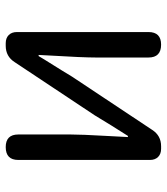

<svg xmlns="http://www.w3.org/2000/svg" viewBox="24 -607 583 671"><g transform="rotate(-90 315.5 -271.5)"><path d="M131 0Q113 0 102.5 -10.5Q92 -21 92 -39V-499Q92 -543 137 -543Q181 -543 181 -499V-316Q181 -279 176 -191Q173 -141 172 -116H176Q212 -172 248 -232L434 -512Q454 -543 491 -543H500Q518 -543 528.5 -532.5Q539 -522 539 -504V-271V-44Q539 0 495 0Q450 0 450 -44V-227Q450 -274 457 -390Q458 -415 459 -428H455Q451 -422 443 -408Q399 -338 383 -311L197 -31Q177 0 140 0Z"/></g></svg>

Font: GenSenRounded JP R
Style: Regular
Weight: 400
Version: Version 1.501;PS 1;hotconv 16.6.51;makeotf.lib2.5.65220